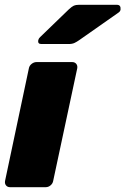

<svg xmlns="http://www.w3.org/2000/svg" viewBox="-26 -778 521 798"><path d="M16 0Q5 0 -1 -7.5Q-7 -15 -5 -26L94 -494Q96 -505 105.5 -512.5Q115 -520 126 -520H274Q285 -520 291 -512.5Q297 -505 295 -494L195 -26Q193 -15 184 -7.5Q175 0 164 0ZM146 -595Q130 -595 133 -611Q135 -619 141 -624L260 -739Q273 -751 281 -754.5Q289 -758 301 -758H460Q477 -758 475 -738Q474 -731 467 -726L303 -611Q293 -604 283.5 -599.5Q274 -595 259 -595Z"/></svg>

Font: Rubik Light ExtraBold
Style: Italic
Weight: 800
Italic angle: -12°
Version: Version 2.104